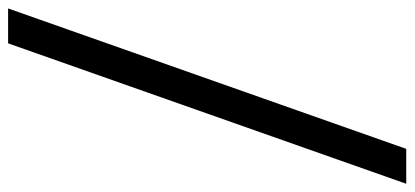

<svg xmlns="http://www.w3.org/2000/svg" viewBox="-322 -564 998 462"><g transform="rotate(90 177.0 -333.0)"><path d="M-33.7 146.5 304.2 -811.5H388.2L50.3 146.5Z"/></g></svg>

Font: Reddit Sans Condensed Medium
Style: Regular
Weight: 500
Designer: Stephen Hutchings
Foundry: Reddit
Version: Version 1.014